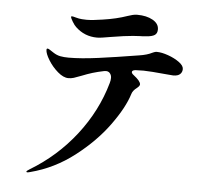

<svg xmlns="http://www.w3.org/2000/svg" viewBox="-56 -839 1112 958"><g transform="rotate(5 500.0 -359.5)"><path d="M265 -736Q265 -739 269 -739Q274 -739 289.5 -734.5Q305 -730 320 -729Q328 -728 343 -728Q373 -728 423 -736Q492 -746 546 -765Q558 -769 569.5 -772Q581 -775 593 -775Q640 -775 671 -757.5Q702 -740 702 -711Q702 -691 689 -682.5Q676 -674 648 -672Q628 -670 614 -670L581 -668Q542 -665 470 -653Q421 -644 403 -644Q340 -644 295 -687Q286 -695 275.5 -712.5Q265 -730 265 -736ZM843 -525Q843 -509 832 -499Q821 -489 798 -489L773 -491Q677 -500 649 -500Q622 -500 608 -499Q591 -497 591 -488Q591 -481 602 -473Q637 -446 637 -430Q637 -422 623 -411Q603 -396 598 -379Q577 -310 512.5 -221Q448 -132 348.5 -55Q249 22 130 53Q120 56 115 56Q110 56 110 53Q110 49 125 40Q258 -40 352 -161Q446 -282 486 -424Q490 -437 490 -450Q490 -464 481 -474Q472 -484 454 -481Q420 -474 395.5 -466.5Q371 -459 341 -447Q318 -438 305 -434Q292 -430 278 -430Q253 -430 224.5 -454.5Q196 -479 176.5 -511Q157 -543 157 -561Q157 -568 162 -568Q167 -568 176 -561.5Q185 -555 192 -551Q210 -539 228.5 -535.5Q247 -532 270 -532Q332 -532 418 -543.5Q504 -555 620 -574Q660 -580 685 -593Q687 -594 693.5 -596.5Q700 -599 707 -599Q731 -599 763.5 -587.5Q796 -576 819.5 -559Q843 -542 843 -525Z"/></g></svg>

Font: Shippori Mincho B1 ExtraBold
Style: Regular
Weight: 800
Designer: FONTDASU
Foundry: FONTDASU / Google Inc. / but / Adobe
Version: Version 3.110; ttfautohint (v1.8.3)